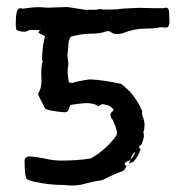

<svg xmlns="http://www.w3.org/2000/svg" viewBox="-20 -540 530 561"><path d="M306.2 -487.8 308.6 -488.8 306.2 -489.3 305.2 -488.8ZM361.8 -73.7Q373.5 -86.9 375 -97.7Q361.8 -83 361.8 -73.7ZM375 -501 377.4 -501.5 374.5 -502ZM190.4 2Q179.7 2 167 0.5Q122.6 0.5 81.1 -8.8Q72.3 -10.3 60.1 -15.6Q51.8 -18.6 51.8 -70.3Q51.8 -83 69.8 -83Q90.3 -81.1 110.4 -76.7Q137.2 -70.8 158.7 -70.8Q208 -70.8 245.6 -77.1Q289.6 -102.1 319.8 -143.6Q321.8 -148.9 321.8 -153.3Q321.8 -156.2 317.9 -169.4Q311 -188 306.9 -193.1Q302.7 -198.2 302.7 -203.6Q302.7 -207 304.2 -210.4Q312 -216.3 312 -220.7Q307.1 -224.1 305.2 -226.6Q301.8 -231 284.7 -234.9Q284.2 -235.4 277.8 -235.8L270 -230.5Q266.1 -230.5 265.6 -231Q252.9 -238.8 230.5 -238.8Q218.3 -238.3 185.5 -233.4Q182.6 -225.6 179.9 -218.8Q177.2 -211.9 168.5 -211.9Q116.2 -216.3 111.3 -224.1Q91.3 -262.2 91.3 -265.1Q91.3 -267.1 92.8 -269Q101.1 -282.2 101.1 -305.2L100.6 -324.7Q100.6 -349.6 104.5 -359.9Q102.5 -364.7 102.5 -370.6L105.5 -405.8L111.3 -434.1Q109.4 -435.5 103.5 -438.5Q93.3 -442.4 92.3 -446.3Q94.7 -450.2 96.4 -450.7Q98.1 -451.2 100.1 -452.1H93.8Q78.1 -452.1 66.4 -452.6Q58.1 -447.3 50.8 -447.3Q38.1 -447.3 27.8 -452.6Q27.3 -457 26.6 -461.2Q25.9 -465.3 25.9 -469.2L26.4 -478.5Q26.4 -516.1 39.6 -516.1Q42.5 -516.1 46.4 -514.6L73.7 -518.1Q80.1 -519 100.1 -519Q110.4 -517.6 120.6 -517.6L176.8 -519.5L230 -511.2L263.7 -511.7Q269.5 -513.7 273.4 -513.7Q275.9 -513.7 278.8 -512.2H301.3Q306.6 -512.7 323.2 -512.7Q330.6 -515.1 386.2 -517.1L430.2 -516.1H458.5Q461.9 -517.6 464.4 -517.6Q474.1 -517.6 474.1 -503.4L475.1 -477.5Q475.1 -460.9 466.3 -459.5L448.2 -460.4Q432.6 -456.5 403.8 -456.5Q372.6 -456.5 337.4 -442.4Q328.1 -440.4 322.8 -440.4Q309.6 -440.4 303.7 -446.8Q302.7 -447.8 297.4 -449.2L289.6 -448.2Q274.4 -441.4 239.7 -441.4Q216.8 -440.9 187 -433.1Q179.7 -421.4 179.7 -409.2Q179.7 -396.5 177.2 -382.8Q177.2 -367.7 179.2 -359.9Q179.7 -356.9 179.7 -352.5Q177.7 -341.8 177.7 -331.1Q177.7 -315.4 181.6 -298.8L192.9 -297.9Q204.6 -302.7 242.2 -308.1Q283.2 -306.2 334 -294.9Q375 -263.7 393.6 -219.2Q395.5 -216.3 395.5 -214.8L395 -209.5Q395 -204.1 399.9 -190.9Q402.3 -181.6 402.3 -177.7Q402.3 -162.6 398.9 -153.8Q400.4 -148.9 400.4 -143.6Q400.4 -135.3 394 -119.1Q386.2 -112.3 386.2 -109.9Q386.7 -107.4 388.7 -106.2Q390.6 -105 390.6 -102.5Q390.6 -101.1 388.2 -98.1Q388.2 -91.3 371.6 -68.8Q370.6 -67.4 356.4 -62L361.3 -72.3L350.6 -68.4Q343.8 -63 343.8 -61Q343.8 -58.1 350.1 -54.7L347.7 -51.8Q343.8 -42.5 340.3 -41Q310.5 -29.8 281.7 -15.1Q275.4 -12.2 267.1 -11.7Q256.3 -10.7 223.1 -2Q209.5 2 190.4 2Z"/></svg>

Font: Kurland
Style: Regular
Weight: 400
Designer: GGBot
Version: 0.22